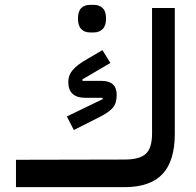

<svg xmlns="http://www.w3.org/2000/svg" viewBox="-20 -773 810 793"><path d="M46 -113 494 -114Q557 -114 582.5 -138Q608 -162 608 -221V-740H702V-221Q702 -108 651 -54Q600 0 494 0H46ZM256 -292 405 -364 403 -369H333Q262 -369 262 -435Q262 -462 280 -483.5Q298 -505 340 -529L403 -566L436 -513L320 -445L321 -439H399Q462 -439 462 -381Q462 -347 446 -328Q430 -309 390 -289L285 -236ZM352 -639Q329 -639 315.5 -653Q302 -667 302 -696Q302 -726 315.5 -739.5Q329 -753 352 -753H367Q390 -753 404 -739.5Q418 -726 418 -696Q418 -667 404 -653Q390 -639 367 -639Z"/></svg>

Font: IBM Plex Arabic Medium
Style: Regular
Weight: 500
Designer: Mike Abbink, Paul van der Laan, Pieter van Rosmalen, Wael Morcos, Khajak Apelian
Foundry: Bold Monday
Version: Version 1.0